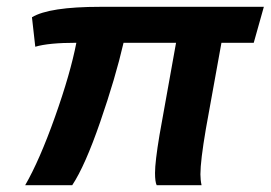

<svg xmlns="http://www.w3.org/2000/svg" viewBox="-20 -546 798 566"><path d="M54.2 0Q96.7 -73.7 142.1 -201.4Q187.5 -329.1 205.1 -419.9Q123 -419.9 84 -408.2L74.2 -495.1Q125 -525.9 275.9 -525.9H757.8L728 -419.9H632.8L586.9 -166Q570.8 -71.8 570.8 -32.2Q570.8 -15.6 574.2 0H441.9Q437 -9.8 437 -36.1Q437 -68.8 450.2 -147.9L499 -419.9H344.2Q320.3 -316.4 275.4 -186.5Q230.5 -56.6 192.9 0Z"/></svg>

Font: Archivo
Style: Bold Italic
Weight: 700
Italic angle: -10°
Designer: Hector Gatti
Foundry: Omnibus-Type
Version: Version 2.001